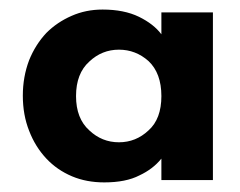

<svg xmlns="http://www.w3.org/2000/svg" viewBox="-20 -730 502 402"><path d="M198.2 -348.1Q161.1 -348.1 130.9 -360.8Q99.6 -374 77.1 -397.9Q53.7 -422.9 41 -456.1Q27.8 -489.3 27.8 -529.8Q27.8 -569.3 41 -604Q54.2 -636.7 77.1 -661.1Q99.6 -683.6 129.9 -696.8Q159.7 -710 194.8 -710Q239.7 -710 271 -694.8Q301.8 -679.7 317.9 -658.2V-704.1H425.8V-353H317.9V-397.9Q300.3 -376 272 -362.8Q243.7 -348.1 198.2 -348.1ZM139.2 -528.8Q139.2 -481.9 167 -457Q193.4 -432.1 229 -432.1Q264.6 -432.1 291 -457Q317.9 -481 317.9 -528.8Q317.9 -576.7 291 -602.1Q264.2 -626 229 -626Q193.4 -626 167 -601.1Q139.2 -576.2 139.2 -528.8Z"/></svg>

Font: PoppinsZ SemiBold
Style: Regular
Weight: 600
Designer: Ninad Kale (Devanagari), Jonny Pinhorn (Latin)
Foundry: Indian Type Foundry
Version: Version 3.002;FEAKit 1.0